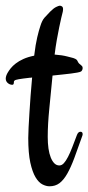

<svg xmlns="http://www.w3.org/2000/svg" viewBox="-96 -651 312 679"><path d="M194.8 -169.9Q179.2 -125 166.7 -91.8Q154.3 -58.6 141.6 -36.4Q128.9 -14.2 114.3 -3.2Q99.6 7.8 79.1 7.8Q67.4 7.8 54.2 1.2Q41 -5.4 29.8 -23.9Q18.6 -42.5 11.2 -75.9Q3.9 -109.4 3.9 -163.1Q3.9 -177.2 5.1 -200.4Q6.3 -223.6 8.1 -252.2Q9.8 -280.8 12.2 -312.7Q14.6 -344.7 17.6 -377Q15.1 -376.5 13.2 -376.2Q11.2 -376 8.8 -376Q-17.6 -373 -29.8 -370.8Q-42 -368.7 -44.4 -366.2Q-46.9 -364.3 -46.9 -361.6Q-46.9 -358.9 -47.1 -356.7Q-47.4 -354.5 -48.6 -352.8Q-49.8 -351.1 -53.7 -351.1Q-56.2 -351.1 -59.8 -352.3Q-63.5 -353.5 -67.1 -356.2Q-70.8 -358.9 -73.2 -363Q-75.7 -367.2 -75.7 -373Q-75.7 -378.4 -73.5 -384.3Q-71.3 -390.1 -67.9 -395.5Q-64.5 -401.4 -57.9 -409.7Q-51.3 -418 -40.3 -426.5Q-29.3 -435.1 -13.2 -442.4Q2.9 -449.7 24.9 -454.1Q27.3 -474.6 30 -490.5Q32.7 -506.3 35.6 -518.8Q38.6 -531.2 41.3 -541.3Q43.9 -551.3 46.9 -559.6Q52.7 -578.6 61.5 -588.6Q70.3 -598.6 81.5 -609.9Q93.8 -622.1 102.3 -626.2Q110.8 -630.4 115.2 -630.9Q119.6 -630.9 123.3 -628.2Q127 -625.5 127 -618.7Q127 -614.7 126.5 -612.1Q126 -609.4 125.5 -607.4Q124 -602.1 120.8 -588.4Q117.7 -574.7 113.5 -554.9Q109.4 -535.2 105 -510.5Q100.6 -485.8 97.2 -458Q123.5 -456.1 141.4 -451.4Q159.2 -446.8 163.1 -445.8Q171.4 -442.9 174.3 -440.4Q177.2 -438 179.7 -432.1Q181.6 -428.2 184.3 -425.8Q187 -423.3 189.7 -421.4Q192.4 -419.4 194.3 -417Q196.3 -414.6 196.3 -410.2Q196.3 -406.2 194.3 -402.6Q192.4 -398.9 189.9 -397.9Q186.5 -396 177.2 -394.3Q168 -392.6 154.8 -390.9Q141.6 -389.2 124.8 -387.5Q107.9 -385.7 89.8 -383.8Q84 -323.2 78.4 -267.1Q72.8 -210.9 72.8 -167Q72.8 -144.5 75.4 -126Q78.1 -107.4 83.5 -94Q88.9 -80.6 96.4 -73.2Q104 -65.9 113.8 -65.9Q122.6 -65.9 129.9 -74Q137.2 -82 144.5 -96.2Q151.9 -110.4 159.4 -129.9Q167 -149.4 175.8 -172.9Q180.2 -185.1 188.5 -185.1Q196.3 -185.1 196.3 -176.3Q196.3 -174.8 195.8 -172.9Q195.3 -170.9 194.8 -169.9Z"/></svg>

Font: Engagement
Style: Regular
Weight: 400
Designer: Astigmatic (AOETI)
Foundry: Astigmatic (AOETI)
Version: Version 1.000